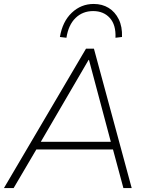

<svg xmlns="http://www.w3.org/2000/svg" viewBox="-23 -951 759 971"><path d="M-3 0 412 -705H452L643 0H601L546 -204L570 -195H134L166 -204L46 0ZM425 -648 180 -228 157 -234H559L539 -228L427 -648ZM313 -760 280 -764Q293 -842 340 -886.5Q387 -931 451 -931Q494 -931 526.5 -911Q559 -891 577.5 -853.5Q596 -816 594 -764L561 -760Q564 -825 532.5 -860Q501 -895 448 -895Q395 -895 359 -860Q323 -825 313 -760Z"/></svg>

Font: Nunito Sans 12pt ExtraLight 12pt ExtraLight
Style: Italic
Weight: 250
Italic angle: -9°
Version: Version 3.101;gftools[0.9.27]